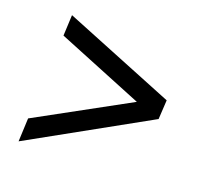

<svg xmlns="http://www.w3.org/2000/svg" viewBox="-73 -592 754 648"><g transform="rotate(15 303.5 -268.0)"><path d="M40 -39 51 -122 391 -271 94 -423 104 -497 487 -302 477 -234Z"/></g></svg>

Font: Kosmopol Plus Jakarta Sans Italic It
Style: Regular
Weight: 400
Italic angle: -8.04999°
Designer: Gumpita Rahayu
Foundry: Tokotype
Version: Version 2.006